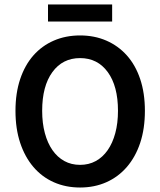

<svg xmlns="http://www.w3.org/2000/svg" viewBox="-20 -824 714 856"><path d="M337 12Q273 12 220 -11.5Q167 -35 129 -79.5Q91 -124 70 -187Q49 -250 49 -330Q49 -409 70 -471.5Q91 -534 129 -577Q167 -620 220 -643Q273 -666 337 -666Q401 -666 454 -643Q507 -620 545.5 -577Q584 -534 605 -471.5Q626 -409 626 -330Q626 -250 605 -187Q584 -124 545.5 -79.5Q507 -35 454 -11.5Q401 12 337 12ZM337 -89Q376 -89 407 -106Q438 -123 460 -154.5Q482 -186 494 -230.5Q506 -275 506 -330Q506 -440 460.5 -502.5Q415 -565 337 -565Q259 -565 213.5 -502.5Q168 -440 168 -330Q168 -275 180 -230.5Q192 -186 214 -154.5Q236 -123 267 -106Q298 -89 337 -89ZM194 -728V-804H480V-728Z"/></svg>

Font: TT Toshiba Sans Medium
Style: Regular
Weight: 500
Designer: Paul D. Hunt
Foundry: Toshiba Corporation
Version: Version 2.020;PS 2.000;hotconv 1.0.86;makeotf.lib2.5.63406